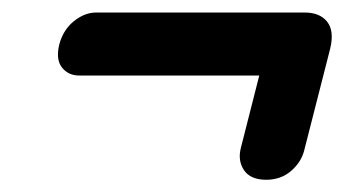

<svg xmlns="http://www.w3.org/2000/svg" viewBox="-20 -452 572 314"><path d="M77 -379.5Q83.5 -403.5 101 -417.5Q118.5 -431.5 137 -431.5H478.5Q503 -431.5 515 -416.5Q527 -401.5 520 -372.5L477.5 -206Q472.5 -186.5 455.8 -172.2Q439 -158 415.5 -158Q389.5 -158 379 -173.8Q368.5 -189.5 374 -210.5L404 -328.5H109.5Q91.5 -328.5 81.2 -341.8Q71 -355 77 -379.5Z"/></svg>

Font: Fraunces 144pt S100
Style: Bold Italic
Weight: 700
Italic angle: -16°
Version: Version 1.000; ttfautohint (v1.8.3)